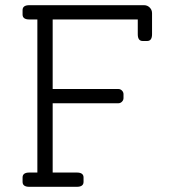

<svg xmlns="http://www.w3.org/2000/svg" viewBox="-20 -720 661 740"><path d="M535 -700Q548 -700 557 -691Q566 -682 566 -669V-588Q566 -562 547 -562H530Q511 -562 511 -588V-645H183V-377H436Q444 -377 450 -371Q456 -365 456 -357V-342Q456 -334 450 -328Q444 -322 436 -322H183V-55H276Q302 -55 302 -36V-19Q302 0 276 0H93Q67 0 67 -19V-36Q67 -55 93 -55H124V-645H93Q67 -645 67 -664V-681Q67 -700 93 -700Z"/></svg>

Font: Solway Light
Style: Regular
Weight: 300
Designer: Mariya V. Pigoulevskaya
Foundry: The Northern Block Ltd.
Version: Version 1.000;hotconv 1.0.109;makeotfexe 2.5.65596